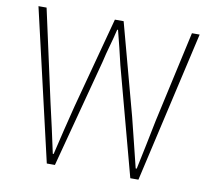

<svg xmlns="http://www.w3.org/2000/svg" viewBox="-80 -817 1002 908"><g transform="rotate(10 421.0 -363.0)"><path d="M201 0 33 -726H72L168 -288Q182 -229 195 -169.5Q208 -110 221 -50H225Q239 -110 253.5 -169.5Q268 -229 283 -288L400 -726H442L560 -288Q575 -229 589.5 -169.5Q604 -110 619 -50H624Q637 -110 649 -169.5Q661 -229 673 -288L770 -726H807L641 0H602L463 -518Q453 -562 443.5 -600Q434 -638 423 -681H419Q409 -638 398 -600Q387 -562 377 -518L240 0Z"/></g></svg>

Font: Noto Sans TC Thin Thin
Style: Regular
Weight: 250
Version: Version 2.004-H2;hotconv 1.0.118;makeotfexe 2.5.65603